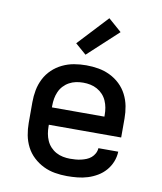

<svg xmlns="http://www.w3.org/2000/svg" viewBox="-86 -837 772 915"><g transform="rotate(10 300.0 -380.0)"><path d="M300 8Q271 8 241.5 3Q212 -2 185.5 -15Q159 -28 137 -48.5Q115 -69 101.5 -95.5Q88 -122 82.5 -151Q77 -180 77 -210V-310Q77 -340 82.5 -369Q88 -398 101.5 -424.5Q115 -451 136.5 -471.5Q158 -492 185 -505Q212 -518 241 -523Q270 -528 300 -528Q330 -528 359 -523Q388 -518 415 -505Q442 -492 463.5 -471.5Q485 -451 498.5 -424.5Q512 -398 517.5 -369Q523 -340 523 -310V-218H173V-210Q173 -192 176 -175Q179 -158 186 -142Q193 -126 205 -113Q217 -100 232.5 -91.5Q248 -83 265.5 -79.5Q283 -76 300 -76Q313 -76 326.5 -77Q340 -78 353 -81Q366 -84 378.5 -89Q391 -94 401 -102.5Q411 -111 417.5 -123Q424 -135 425 -149H521Q520 -123 510.5 -99.5Q501 -76 484.5 -57Q468 -38 446 -25Q424 -12 400 -4.5Q376 3 350.5 5.5Q325 8 300 8ZM173 -302H427V-310Q427 -328 424 -345Q421 -362 414 -378Q407 -394 395 -407Q383 -420 367.5 -428.5Q352 -437 335 -440.5Q318 -444 300 -444Q282 -444 265 -440.5Q248 -437 232.5 -428.5Q217 -420 205 -407Q193 -394 186 -378Q179 -362 176 -345Q173 -328 173 -310ZM287 -577 234 -623 369 -768 433 -712Z"/></g></svg>

Font: Iosevka Fixed Curly Md Ex
Style: Regular
Weight: 500
Width: 7
Monospace: yes
Designer: Belleve Invis
Foundry: Belleve Invis
Version: Version 30.1.2